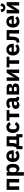

<svg xmlns="http://www.w3.org/2000/svg" viewBox="3502 -4326 1025 8068"><g transform="rotate(-90 4014.0 -292.5)"><path d="M69 -525H528V0H380V-410H217V0H69Z M666 -525H814V-437H819Q830 -481 869.5 -509Q909 -537 960 -537Q1060 -537 1111 -467Q1162 -397 1162 -263Q1162 -129 1111 -58.5Q1060 12 960 12Q934 12 911 4.5Q888 -3 869.5 -16.5Q851 -30 838 -48.5Q825 -67 819 -88H814V200H666ZM911 -108Q953 -108 980.5 -137.5Q1008 -167 1008 -217V-308Q1008 -358 980.5 -387.5Q953 -417 911 -417Q869 -417 841.5 -396.5Q814 -376 814 -340V-185Q814 -149 841.5 -128.5Q869 -108 911 -108Z M1493 12Q1433 12 1386 -7.5Q1339 -27 1306.5 -62.5Q1274 -98 1257.5 -149Q1241 -200 1241 -263Q1241 -325 1257 -375.5Q1273 -426 1304.5 -462Q1336 -498 1382 -517.5Q1428 -537 1487 -537Q1552 -537 1598.5 -515Q1645 -493 1674.5 -456Q1704 -419 1717.5 -370.5Q1731 -322 1731 -269V-225H1394V-217Q1394 -165 1422 -134.5Q1450 -104 1510 -104Q1556 -104 1585 -122.5Q1614 -141 1639 -167L1713 -75Q1678 -34 1621.5 -11Q1565 12 1493 12ZM1490 -428Q1445 -428 1419.5 -398.5Q1394 -369 1394 -320V-312H1578V-321Q1578 -369 1556.5 -398.5Q1535 -428 1490 -428Z M1777 -115H1846Q1859 -134 1869 -158Q1879 -182 1885.5 -213.5Q1892 -245 1895 -285Q1898 -325 1898 -376V-525H2320V-115H2410V140H2276V0H1911V140H1777ZM2172 -115V-410H2040V-368Q2040 -260 2028.5 -201.5Q2017 -143 2001 -115Z M2706 12Q2647 12 2601 -7.5Q2555 -27 2524 -62.5Q2493 -98 2477 -149Q2461 -200 2461 -263Q2461 -326 2477 -376.5Q2493 -427 2524 -463Q2555 -499 2601 -518Q2647 -537 2706 -537Q2786 -537 2839.5 -501Q2893 -465 2916 -400L2796 -348Q2789 -378 2767 -399Q2745 -420 2706 -420Q2661 -420 2638 -390.5Q2615 -361 2615 -311V-213Q2615 -163 2638 -134Q2661 -105 2706 -105Q2746 -105 2769.5 -126.5Q2793 -148 2804 -183L2919 -133Q2893 -58 2838.5 -23Q2784 12 2706 12Z M3122 -410H2970V-525H3422V-410H3270V0H3122Z M3894 0Q3854 0 3827.5 -25Q3801 -50 3794 -92H3788Q3776 -41 3735 -14.5Q3694 12 3634 12Q3555 12 3513 -30Q3471 -72 3471 -141Q3471 -224 3531.5 -264.5Q3592 -305 3696 -305H3779V-338Q3779 -376 3759 -398.5Q3739 -421 3692 -421Q3648 -421 3622 -402Q3596 -383 3579 -359L3491 -437Q3523 -484 3571.5 -510.5Q3620 -537 3703 -537Q3815 -537 3871 -488Q3927 -439 3927 -345V-115H3976V0ZM3689 -91Q3726 -91 3752.5 -107Q3779 -123 3779 -159V-221H3707Q3620 -221 3620 -162V-147Q3620 -118 3638 -104.5Q3656 -91 3689 -91Z M4075 -525H4374Q4446 -525 4484 -489Q4522 -453 4522 -393Q4522 -342 4495 -314Q4468 -286 4411 -278V-273Q4542 -261 4542 -152Q4542 -82 4498 -41Q4454 0 4376 0H4075ZM4349 -105Q4369 -105 4381 -116Q4393 -127 4393 -147V-178Q4393 -198 4381 -209.5Q4369 -221 4349 -221H4219V-105ZM4331 -309Q4351 -309 4362 -320Q4373 -331 4373 -351V-378Q4373 -398 4362 -409Q4351 -420 4331 -420H4219V-309Z M4651 -525H4796V-314L4783 -192H4786L4847 -304L4993 -525H5125V0H4980V-211L4993 -333H4990L4929 -221L4783 0H4651Z M5366 -410H5214V-525H5666V-410H5514V0H5366Z M5969 12Q5909 12 5862 -7.5Q5815 -27 5782.5 -62.5Q5750 -98 5733.5 -149Q5717 -200 5717 -263Q5717 -325 5733 -375.5Q5749 -426 5780.5 -462Q5812 -498 5858 -517.5Q5904 -537 5963 -537Q6028 -537 6074.5 -515Q6121 -493 6150.5 -456Q6180 -419 6193.5 -370.5Q6207 -322 6207 -269V-225H5870V-217Q5870 -165 5898 -134.5Q5926 -104 5986 -104Q6032 -104 6061 -122.5Q6090 -141 6115 -167L6189 -75Q6154 -34 6097.5 -11Q6041 12 5969 12ZM5966 -428Q5921 -428 5895.5 -398.5Q5870 -369 5870 -320V-312H6054V-321Q6054 -369 6032.5 -398.5Q6011 -428 5966 -428Z M6258 -115H6326Q6336 -128 6343.5 -148Q6351 -168 6356.5 -196.5Q6362 -225 6365 -265Q6368 -305 6368 -359V-525H6785V0H6637V-410H6510V-351Q6510 -283 6505 -231.5Q6500 -180 6490 -142.5Q6480 -105 6466.5 -79.5Q6453 -54 6437 -38Q6413 -14 6381.5 -4Q6350 6 6303 6H6258Z M7142 12Q7082 12 7035 -7.5Q6988 -27 6955.5 -62.5Q6923 -98 6906.5 -149Q6890 -200 6890 -263Q6890 -325 6906 -375.5Q6922 -426 6953.5 -462Q6985 -498 7031 -517.5Q7077 -537 7136 -537Q7201 -537 7247.5 -515Q7294 -493 7323.5 -456Q7353 -419 7366.5 -370.5Q7380 -322 7380 -269V-225H7043V-217Q7043 -165 7071 -134.5Q7099 -104 7159 -104Q7205 -104 7234 -122.5Q7263 -141 7288 -167L7362 -75Q7327 -34 7270.5 -11Q7214 12 7142 12ZM7139 -428Q7094 -428 7068.5 -398.5Q7043 -369 7043 -320V-312H7227V-321Q7227 -369 7205.5 -398.5Q7184 -428 7139 -428Z M7723 -579Q7657 -579 7616 -608Q7575 -637 7552 -691L7531 -742L7646 -785L7678 -684Q7684 -681 7697 -679Q7710 -677 7723 -677Q7736 -677 7749 -679Q7762 -681 7768 -684L7800 -785L7915 -742L7894 -691Q7871 -637 7830 -608Q7789 -579 7723 -579ZM7485 -525H7630V-314L7617 -192H7620L7681 -304L7827 -525H7959V0H7814V-211L7827 -333H7824L7763 -221L7617 0H7485Z"/></g></svg>

Font: IBMPlexSans-Bold
Style: Bold
Weight: 700
Designer: Mike Abbink, Paul van der Laan, Pieter van Rosmalen
Foundry: Bold Monday
Version: Version 3.1